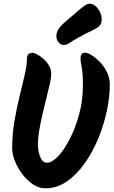

<svg xmlns="http://www.w3.org/2000/svg" viewBox="-20 -1034 618 1042"><path d="M258 -635Q258 -613 250.5 -579.5Q243 -546 232.5 -504.5Q222 -463 211.5 -418Q201 -373 193.5 -330Q186 -287 186 -249Q186 -212 198.5 -181.5Q211 -151 236 -151Q262 -151 295 -185.5Q328 -220 358.5 -279.5Q389 -339 409.5 -413.5Q430 -488 430 -569Q430 -619 427 -644.5Q424 -670 420.5 -685.5Q417 -701 417 -717Q417 -731 422.5 -739.5Q428 -748 443 -748Q455 -748 477 -734.5Q499 -721 522 -697.5Q545 -674 560.5 -642.5Q576 -611 576 -574Q576 -509 560 -433Q544 -357 513.5 -283Q483 -209 439.5 -147.5Q396 -86 342.5 -49Q289 -12 226 -12Q191 -12 159 -33.5Q127 -55 101.5 -88.5Q76 -122 61 -159.5Q46 -197 46 -229Q46 -303 58 -374.5Q70 -446 86 -510.5Q102 -575 114 -627.5Q126 -680 126 -714Q126 -729 132.5 -738Q139 -747 156 -747Q167 -747 183.5 -738Q200 -729 217.5 -713Q235 -697 246.5 -677Q258 -657 258 -635ZM343 -923Q383 -957 405.5 -976.5Q428 -996 441.5 -1005Q455 -1014 468 -1014Q484 -1014 498.5 -1001Q513 -988 522.5 -968.5Q532 -949 532 -930Q532 -906 519 -893Q506 -880 477 -867Q448 -854 400 -827Q373 -812 357.5 -801Q342 -790 325 -790Q309 -790 297.5 -805Q286 -820 286 -836Q286 -858 297.5 -876.5Q309 -895 343 -923Z"/></svg>

Font: Kalam Variable Light
Style: Regular
Weight: 300
Designer: Lipi Raval, Jonny Pinhorn
Foundry: Indian Type Foundry
Version: Version 3.000